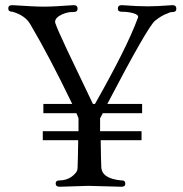

<svg xmlns="http://www.w3.org/2000/svg" viewBox="-20 -711 696 731"><path d="M636.6 -665.1Q627.4 -665.1 619.4 -660.6Q595.4 -652.6 570.3 -632Q542.9 -610.3 388.6 -315.4H521.1V-280H371.4L361.1 -260.6V-211.4H518.9V-177.1H363.4Q364.6 -90.3 365.7 -74.3Q368 -30.9 442.3 -24Q457.1 -25.1 457.1 -11.4Q457.1 0 442.3 0L316.6 -3.4L206.9 0Q192 0 192 -12.6Q192 -24 205.7 -24Q218.3 -24 230.3 -27.4Q242.3 -30.9 252 -37.7Q261.7 -44.6 268.6 -53.1Q275.4 -61.7 275.4 -73.1Q276.6 -99.4 277.7 -177.1H142.9V-211.4H278.9V-260.6Q276.6 -266.3 274.9 -270.9Q273.1 -275.4 270.9 -280H145.1V-315.4H254.9Q211.4 -405.7 171.4 -481.7Q131.4 -557.7 94.9 -619.4Q75.4 -652.6 27.4 -666.3Q11.4 -666.3 11.4 -678.9Q11.4 -691.4 26.3 -691.4Q65.1 -689.1 94.9 -687.4Q124.6 -685.7 145.1 -685.7Q169.1 -685.7 198.3 -687.4Q227.4 -689.1 260.6 -691.4Q275.4 -691.4 275.4 -677.7Q275.4 -665.1 259.4 -665.1Q240 -666.3 218.3 -657.1Q189.7 -644.6 189.7 -627.4Q189.7 -625.1 192 -619.4Q198.9 -598.9 234.3 -523.4Q269.7 -448 333.7 -315.4H341.7Q400 -418.3 441.1 -500Q482.3 -581.7 505.1 -643.4Q509.7 -653.7 489.7 -660Q469.7 -666.3 443.4 -666.3Q428.6 -666.3 428.6 -677.7Q428.6 -691.4 443.4 -691.4Q474.3 -689.1 498.9 -688Q523.4 -686.9 542.9 -686.9Q560 -686.9 583.4 -688Q606.9 -689.1 636.6 -691.4Q651.4 -691.4 651.4 -677.7Q651.4 -665.1 636.6 -665.1Z"/></svg>

Font: t
Style: Regular
Weight: 400
Designer: Takis Katsoulidis and George D. Matthiopoulos
Foundry: Takis Katsoulidis and George D. Matthiopoulos
Version: Version 1.0 ; ttfautohint (v1.8.1)